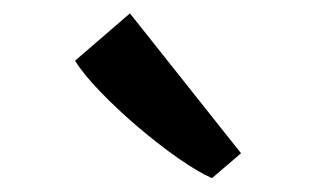

<svg xmlns="http://www.w3.org/2000/svg" viewBox="-20 -898 461 280"><path d="M288.5 -638.5Q269 -647 240 -667.2Q211 -687.5 180.8 -713.2Q150.5 -739 125.8 -764.8Q101 -790.5 89.5 -809.5L169.5 -878.5L331.5 -674.5L289.5 -638.5Z"/></svg>

Font: Merriweather 24pt SemiBold
Style: Regular
Weight: 600
Designer: Eben Sorkin
Foundry: Eben Sorkin
Version: Version 2.100